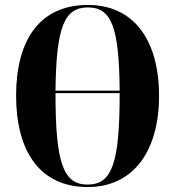

<svg xmlns="http://www.w3.org/2000/svg" viewBox="-20 -745 707 775"><path d="M334 10C519 10 622 -136 622 -358C622 -583 520 -725 335 -725C139 -725 45 -582 45 -359C45 -137 139 10 334 10ZM463 -379H204C207 -638 240 -715 335 -715C429 -715 461 -638 463 -379ZM334 0C235 0 204 -87 204 -369H463C463 -91 434 0 334 0Z"/></svg>

Font: Noto Serif Display ExtraCondensed ExtraBold
Style: Regular
Weight: 800
Width: 2
Designer: Monotype Design Team
Foundry: Monotype Imaging Inc.
Version: Version 2.009